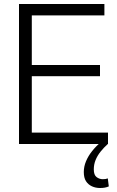

<svg xmlns="http://www.w3.org/2000/svg" viewBox="-20 -720 586 960"><path d="M75 0V-700H502V-643H139V-395H480V-339H139V-57H520V0ZM480 220Q458 220 439.5 211.5Q421 203 410 186Q399 169 399 140Q399 113 410 86.5Q421 60 440.5 35.5Q460 11 485 -10L519 0Q499 18 483 38Q467 58 458 80Q449 102 449 127Q449 155 463 165.5Q477 176 494 176Q502 176 508 175Q514 174 519 172L524 212Q515 216 504.5 218Q494 220 480 220Z"/></svg>

Font: Georama ExtraCondensed Thin Light
Style: Regular
Weight: 300
Version: Version 1.001